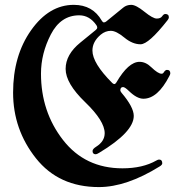

<svg xmlns="http://www.w3.org/2000/svg" viewBox="-20 -738 732 780"><path d="M279.8 -718.3Q356.9 -718.3 393.6 -653.8Q397.5 -647 402.1 -647Q406.7 -647 411.1 -650.4L480.5 -707Q494.1 -718.3 513.2 -718.3Q532.2 -718.3 566.7 -690.4Q601.1 -662.6 616.7 -662.6Q632.3 -662.6 638.7 -671.9Q645 -681.2 651.4 -681.2Q666 -681.2 666 -667.5Q666 -662.6 660.6 -655.8Q584 -558.1 551 -558.1Q518.1 -558.1 485.1 -585.4Q452.1 -612.8 430.2 -612.8Q408.2 -612.8 389.2 -597.2Q355.5 -568.8 355.5 -532.7Q355.5 -481.4 436 -400.9Q440.4 -396.5 444.6 -396.5Q448.7 -396.5 452.6 -402.8Q501.5 -486.8 546.9 -486.8Q572.3 -486.8 594.7 -464.8Q622.1 -438.5 636.2 -438.5Q641.6 -438.5 644.5 -442.9Q651.4 -454.1 658.2 -454.1Q671.9 -454.1 671.9 -439.9Q671.9 -436.5 668 -429.2Q620.6 -336.9 562.5 -336.9Q536.1 -336.9 503.9 -368.2Q487.3 -384.3 480 -384.3Q468.8 -384.3 468.8 -370.6Q468.8 -367.7 473.6 -361.3Q523.4 -302.7 523.4 -267.1Q523.4 -201.7 382.8 -117.2Q373 -111.3 369.1 -111.3Q356 -111.3 356 -124.5Q356 -132.8 370.1 -141.6Q405.3 -163.6 405.3 -196.8Q405.3 -246.6 325.9 -323Q246.6 -399.4 246.6 -458Q246.6 -516.6 306.2 -564.9L369.1 -616.2Q375 -621.1 375 -626Q375 -630.9 371.6 -635.7Q343.8 -675.8 301.8 -675.8Q226.6 -675.8 186.5 -598.1Q146.5 -520.5 146.5 -439Q146.5 -284.2 236.1 -169.2Q325.7 -54.2 477.5 -54.2Q559.6 -54.2 615.2 -85.9Q622.1 -89.8 626 -89.8Q639.2 -89.8 639.2 -74.7Q639.2 -68.4 628.9 -62Q493.7 22 381.8 22Q218.8 22 126 -95Q33.2 -211.9 33.2 -361.8Q33.2 -511.7 106.2 -615Q179.2 -718.3 279.8 -718.3Z"/></svg>

Font: UnifrakturMaguntia18
Style: Book
Weight: 400
Designer: j. 'mach' wust, Gerrit Ansmann, Georg Duffner, based on a font by Peter Wiegel, original typeface by Carl Albert Fahrenw
Version: Version 2017-03-19